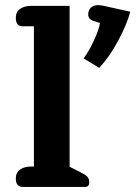

<svg xmlns="http://www.w3.org/2000/svg" viewBox="-20 -733 535 753"><path d="M308 -504Q329 -532 349 -575.5Q369 -619 372 -643L346 -651Q326 -658 326 -676Q326 -693 336.5 -703Q347 -713 366 -713Q371 -713 383 -711L491 -687Q478 -638 443.5 -573.5Q409 -509 369 -467ZM42 -33Q42 -56 58.5 -68Q75 -80 104 -80H113V-630H69Q42 -630 42 -663Q42 -686 58.5 -698Q75 -710 104 -710H253V-79L289 -61Q312 -50 321 -41.5Q330 -33 330 -19Q330 -9 326 -4.5Q322 0 312 0H69Q42 0 42 -33Z"/></svg>

Font: Maitree
Style: Bold
Weight: 700
Designer: CadsonDemak Team
Foundry: CadsonDemak
Version: Version 1.002